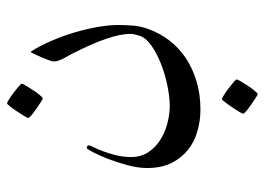

<svg xmlns="http://www.w3.org/2000/svg" viewBox="-128 -304 786 571"><g transform="rotate(-90 265.5 -18.0)"><path d="M477.1 -61Q477.1 -35.2 475.1 -13.4Q473.1 8.3 464.8 30.8Q453.1 63 431.9 91.1Q410.6 119.1 380.4 139.9Q350.1 160.6 311 172.6Q272 184.6 225.1 184.6Q192.4 184.6 160.9 175.5Q129.4 166.5 105.2 147Q81.1 127.4 66.4 97.7Q51.8 67.9 51.8 25.9Q51.8 -0.5 60.1 -31.7Q68.4 -63 78.9 -90.1Q89.4 -117.2 99.1 -135.3Q108.9 -153.3 110.8 -153.3Q114.3 -153.3 116.7 -152.1Q119.1 -150.9 119.1 -145.5Q119.1 -144 113.8 -133.3Q108.4 -122.6 101.8 -105.2Q95.2 -87.9 89.8 -66.2Q84.5 -44.4 84.5 -21.5Q84.5 7.3 98.6 29.1Q112.8 50.8 135 64.9Q157.2 79.1 184.3 86.2Q211.4 93.3 236.3 93.3Q258.3 93.3 284.9 88.6Q311.5 84 337.2 75.9Q362.8 67.9 386 56.4Q409.2 44.9 424.8 31.7Q440.4 19 445.6 2.4Q450.7 -14.2 450.7 -23.4Q450.7 -39.6 446.8 -57.9Q442.9 -76.2 436.3 -95.2Q429.7 -114.3 421.6 -133.3Q413.6 -152.3 405.3 -169.4Q392.6 -196.3 380.6 -217.3Q368.7 -238.3 368.7 -251.5Q368.7 -255.9 372.6 -266.6Q376.5 -277.3 381.3 -288.8Q386.2 -300.3 390.9 -309.6Q395.5 -318.8 397.5 -320.8Q415.5 -292.5 430.2 -258.3Q444.8 -224.1 455.1 -189.5Q465.3 -154.8 471.2 -121.3Q477.1 -87.9 477.1 -61ZM302.7 -347.2Q302.7 -344.7 296.9 -334.7Q291 -324.7 283.7 -313.5Q276.4 -302.2 268.8 -293.2Q261.2 -284.2 258.8 -284.2Q257.3 -284.2 248 -290Q238.8 -295.9 228.3 -303.2Q217.8 -310.5 209.2 -317.6Q200.7 -324.7 200.7 -327.6Q200.7 -330.1 206.8 -340.1Q212.9 -350.1 220.5 -361.3Q228 -372.6 235.1 -381.6Q242.2 -390.6 244.1 -390.6Q246.6 -390.6 256.3 -384.5Q266.1 -378.4 276.4 -370.6Q286.6 -362.8 294.7 -355.7Q302.7 -348.6 302.7 -347.2ZM315.4 292Q315.4 294.4 309.6 304.4Q303.7 314.5 296.4 325.7Q289.1 336.9 281.5 345.9Q273.9 355 271.5 355Q270 355 260.7 349.1Q251.5 343.3 241 335.9Q230.5 328.6 221.9 321.5Q213.4 314.5 213.4 311.5Q213.4 309.1 219.5 299.1Q225.6 289.1 233.2 277.8Q240.7 266.6 247.8 257.6Q254.9 248.5 256.8 248.5Q259.3 248.5 269 254.6Q278.8 260.7 289.1 268.6Q299.3 276.4 307.4 283.4Q315.4 290.5 315.4 292Z"/></g></svg>

Font: Accordance
Style: Regular
Weight: 400
Version: Version 1.1 (build May 11, 2018) Miklal Software Solutions, 